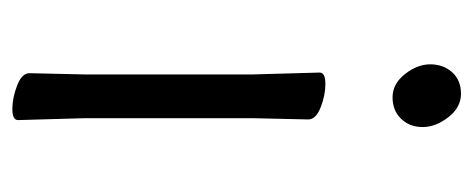

<svg xmlns="http://www.w3.org/2000/svg" viewBox="-242 -496 748 303"><g transform="rotate(90 131.5 -344.0)"><path d="M127.5 -698Q149 -698 164.5 -678Q180 -658 180 -637.5Q180 -617 167 -603.5Q154 -590 133 -590Q112 -590 96.5 -609.5Q81 -629 81 -649.5Q81 -670 93.5 -684Q106 -698 127.5 -698ZM95 -17 97 -105V-368L94 -475Q94 -484 112 -484Q130 -484 149 -476.5Q168 -469 168 -457L166 -368V-105L169 1Q169 10 151.5 10Q134 10 114.5 2.5Q95 -5 95 -17Z"/></g></svg>

Font: LXGW WenKai Lite
Style: Regular
Weight: 400
Designer: LXGW / Fontworks Inc.
Foundry: LXGW / Fontworks Inc.
Version: Version 1.511; March 25, 2025